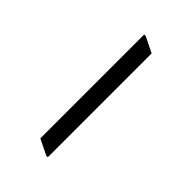

<svg xmlns="http://www.w3.org/2000/svg" viewBox="-198 -722 804 804"><g transform="rotate(45 204.0 -320.5)"><path d="M234 4 165 -30V-645H174L243 -611V4Z"/></g></svg>

Font: Noto Serif Dogra
Style: Regular
Weight: 400
Designer: Ek Type
Foundry: Ek Type
Version: Version 1.005